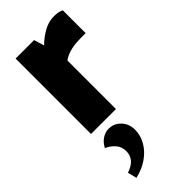

<svg xmlns="http://www.w3.org/2000/svg" viewBox="-254 -548 882 882"><g transform="rotate(-45 187.5 -106.5)"><path d="M168 -490 210 -353V0H48V-490ZM172 -258 146 -269V-397L156 -408Q168 -426 191.5 -448Q215 -470 245.5 -486.5Q276 -503 309 -503Q325 -503 338 -500.5Q351 -498 358 -493V-345H325Q263 -345 224.5 -324.5Q186 -304 172 -258ZM53 290 42 246Q77 234 92 215Q107 196 107 170Q107 141 88.5 120.5Q70 100 47 91Q60 66 80 53Q100 40 122 40Q157 40 181 65.5Q205 91 205 129Q205 166 186 199Q167 232 132.5 256Q98 280 53 290Z"/></g></svg>

Font: Gabarito ExtraBold
Style: Regular
Weight: 800
Designer: Leandro Assis / Alvaro Franca / Felipe Casaprima
Foundry: Naipe Foundry
Version: Version 1.000